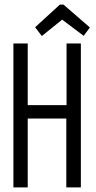

<svg xmlns="http://www.w3.org/2000/svg" viewBox="-20 -811 415 831"><path d="M161 -655 249 -726 342 -656 369 -692 255 -791H239L132 -693ZM38 0H100V-298H267V0H330V-623H268V-356H100V-623H38Z"/></svg>

Font: Inconsolata Condensed Thin
Style: Regular
Weight: 100
Width: 3
Monospace: yes
Designer: Raph Levien, Cyreal, Brenton Simpson
Foundry: Raph Levien, Cyreal, Google
Version: Version 3.100